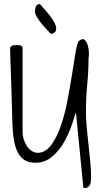

<svg xmlns="http://www.w3.org/2000/svg" viewBox="-20 -816 490 950"><path d="M355.5 -261.7Q345.7 -225.6 329.6 -182.1Q313.5 -138.7 289.6 -100.6Q265.6 -62.5 232.4 -36.6Q199.2 -10.7 155.3 -10.7Q121.1 -10.7 100.1 -24.9Q79.1 -39.1 67.4 -63Q55.7 -86.9 50.3 -115.7Q44.9 -144.5 43 -173.8Q42 -183.6 41 -213.4Q40 -243.2 39.1 -283.7Q38.1 -324.2 36.6 -370.1Q35.2 -416 33.7 -456.1Q32.2 -496.1 31.2 -526.4Q30.3 -556.6 30.3 -566.4Q29.3 -576.2 31.2 -581.5Q33.2 -586.9 38.1 -589.4Q43 -591.8 49.3 -592.3Q55.7 -592.8 60.5 -592.8H68.4Q74.2 -592.8 79.1 -591.8Q84 -590.8 87.9 -587.4Q91.8 -584 91.8 -578.1V-162.1Q91.8 -144.5 97.2 -127Q102.5 -109.4 112.3 -94.2Q122.1 -79.1 136.7 -69.3Q151.4 -59.6 169.9 -59.6Q207 -62.5 233.9 -99.1Q260.7 -135.7 280.3 -191.4Q299.8 -247.1 312.5 -312.5Q325.2 -377.9 335 -438.5Q344.7 -499 352.1 -545.9Q359.4 -592.8 368.2 -611.3Q386.7 -627.9 397.5 -619.6Q408.2 -611.3 413.6 -594.2Q418.9 -577.1 419.9 -557.1Q420.9 -537.1 418 -528.3Q418 -462.9 411.6 -398.4Q405.3 -334 405.3 -267.6Q405.3 -225.6 409.2 -183.6Q413.1 -141.6 418 -99.6Q422.9 -57.6 426.8 -16.1Q430.7 25.4 430.7 66.4Q430.7 74.2 429.7 82.5Q428.7 90.8 425.3 97.7Q421.9 104.5 416 109.4Q410.2 114.3 399.4 114.3Q399.4 114.3 397 113.8Q394.5 113.3 392.6 113.3ZM232.4 -647.5Q222.7 -658.2 210 -671.4Q197.3 -684.6 185.1 -699.7Q172.9 -714.8 163.6 -730Q154.3 -745.1 153.3 -756.8V-763.7Q153.3 -776.4 158.7 -786.1Q164.1 -795.9 177.7 -795.9Q198.2 -773.4 217.8 -750Q237.3 -726.6 248.5 -705.6Q259.8 -684.6 257.8 -668.9Q255.9 -653.3 232.4 -647.5Z"/></svg>

Font: Shadows Into Light
Style: Regular
Weight: 400
Designer: Kimberly Geswein
Foundry: Kimberly Geswein
Version: Version 001.000